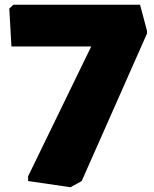

<svg xmlns="http://www.w3.org/2000/svg" viewBox="-20 -760 645 806"><path d="M276 26 98 0V-20L363 -565H28L19 -724L36 -740H568L597 -631V-619L323 0Z"/></svg>

Font: Encode Sans Wide
Style: ExtraBold
Weight: 800
Designer: Pablo Impallari, Andres Torresi
Foundry: Pablo Impallari, Andres Torresi
Version: Version 1.000; ttfautohint (v1.00) -l 8 -r 50 -G 200 -x 14 -